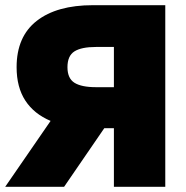

<svg xmlns="http://www.w3.org/2000/svg" viewBox="-25 -720 718 740"><path d="M414 -226H377L222 0H-5L170 -254Q106 -281 72.5 -332.5Q39 -384 39 -461Q39 -579 116.5 -639.5Q194 -700 333 -700H612V0H414ZM414 -384V-539H345Q289 -539 262 -522Q235 -505 235 -461Q235 -418 262 -401Q289 -384 345 -384Z"/></svg>

Font: Chess Sans ExtraBold
Style: Regular
Weight: 800
Designer: Wolf Bōese
Foundry: Wolf Bōese
Version: Version 7.223